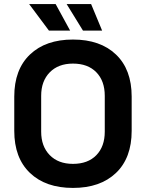

<svg xmlns="http://www.w3.org/2000/svg" viewBox="-20 -908 716 942"><path d="M50 -266V-434Q50 -567 127 -640.5Q204 -714 338 -714Q472 -714 549 -640.5Q626 -567 626 -434V-266Q626 -133 549 -59.5Q472 14 338 14Q204 14 127 -59.5Q50 -133 50 -266ZM338 -104Q411 -104 452.5 -146.5Q494 -189 494 -262V-438Q494 -511 452.5 -553.5Q411 -596 338 -596Q266 -596 224 -553Q182 -510 182 -438V-262Q182 -190 224 -147Q266 -104 338 -104ZM324 -758H220L123 -888H253ZM481 -758H387L307 -888H427Z"/></svg>

Font: Rootstock Sans Headline
Style: Bold
Weight: 700
Designer: Florian Karsten
Foundry: Florian Karsten
Version: Version 2.000;FEAKit 1.0